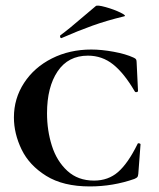

<svg xmlns="http://www.w3.org/2000/svg" viewBox="-20 -658 570 690"><path d="M460 -451Q467 -448 469 -444.5Q471 -441 471 -434L476 -331Q476 -328 471 -327Q466 -326 464 -330Q426 -395 386.5 -426.5Q347 -458 296 -458Q225 -458 187 -401.5Q149 -345 149 -251Q149 -189 166.5 -134Q184 -79 222 -44Q260 -9 318 -9Q369 -9 404.5 -40Q440 -71 474 -140Q475 -144 480 -143Q485 -142 485 -139L477 -33Q476 -25 474 -22Q472 -19 463 -15Q386 12 303 12Q207 12 146 -26Q85 -64 57.5 -121Q30 -178 30 -236Q30 -304 66.5 -360Q103 -416 166.5 -448Q230 -480 308 -480Q345 -480 388.5 -472Q432 -464 460 -451ZM201 -521Q197 -521 196 -525.5Q195 -530 198 -532Q227 -553 279 -598Q309 -624 324 -636Q329 -641 359.5 -632.5Q390 -624 413.5 -612.5Q437 -601 425 -599Q363 -584 311.5 -565.5Q260 -547 203 -522Z"/></svg>

Font: Cormorant SC
Style: Bold
Weight: 700
Designer: Christian Thalmann (Catharsis Fonts)
Foundry: Catharsis Fonts
Version: Version 4.000